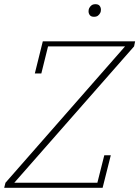

<svg xmlns="http://www.w3.org/2000/svg" viewBox="-27 -895 664 915"><path d="M-1 -24 569 -674H202L170 -545H139L177 -698H617L612 -674L41 -24H437L470 -155H501L462 0H-7ZM421 -815Q407 -815 401 -823Q395 -831 395 -841Q395 -850 398 -856Q402 -864 409 -869.5Q416 -875 428 -875Q442 -875 448 -867Q454 -859 454 -849Q454 -840 451 -834Q447 -826 440 -820.5Q433 -815 421 -815Z"/></svg>

Font: IBM Plex Serif ExtLt
Style: Italic
Weight: 200
Italic angle: -14°
Designer: Mike Abbink, Paul van der Laan, Pieter van Rosmalen
Foundry: Bold Monday
Version: Version 3.001